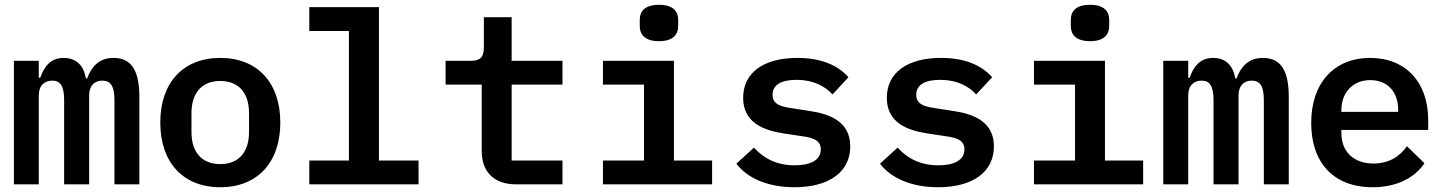

<svg xmlns="http://www.w3.org/2000/svg" viewBox="-20 -770 6041 802"><path d="M142 0V-371.4C142 -413.4 166.2 -433.2 198.5 -433.2C231.2 -433.2 247.9 -412.3 247.9 -351.2V0H352.3V-371.4C352.3 -413.4 376.4 -433.2 407 -433.2C441.1 -433.2 458.1 -412.3 458.1 -351.2V0H562.1V-365.4C562.1 -472.3 530.9 -528.1 454.5 -528.1C391.7 -528.1 361.5 -489.3 344.1 -442.5H338.8C329.5 -496.4 298.7 -528.1 246.1 -528.1C190.7 -528.1 164.1 -490.8 148.1 -445.3H142V-516H38V0Z M900.2 12.1C1055.8 12.1 1150.9 -92 1150.9 -258.2C1150.9 -424 1055.8 -528.1 900.2 -528.1C744.3 -528.1 649.5 -424 649.5 -258.2C649.5 -92 744.3 12.1 900.2 12.1ZM779.8 -218.4V-297.6C779.8 -385.3 826.3 -431.8 900.2 -431.8C973.7 -431.8 1020.2 -385.3 1020.2 -297.6V-218.4C1020.2 -130.7 973.7 -84.5 900.2 -84.5C826.3 -84.5 779.8 -130.7 779.8 -218.4Z M1272 0H1728.3V-99.4H1562.9V-740.1H1272V-640.6H1437.5V-99.4H1272Z M2135.3 0H2329.5V-99.4H2117.2V-416.5H2329.5V-516H2117.2V-698.2H2001.1V-572.4C2001.1 -529.8 1985.4 -516 1945 -516H1841.3V-416.5H1992.2V-138.8C1992.2 -57.9 2038 0 2135.3 0Z M2732.6 -598C2791.9 -598 2812.9 -626.1 2812.9 -661.6V-686.4C2812.9 -722.7 2791.9 -750 2732.6 -750C2673.3 -750 2652.3 -722.7 2652.3 -686.4V-661.6C2652.3 -626.1 2673.3 -598 2732.6 -598ZM2498.6 0H2954.5V-99.4H2795.1V-516H2498.6V-416.5H2670.1V-99.4H2498.6Z M3298.7 12.1C3444.6 12.1 3531.6 -52.9 3531.6 -158.4C3531.6 -261 3448.5 -293.7 3361.5 -306.5L3279.8 -319.2C3238.3 -325.6 3207 -336.3 3207 -374.3C3207 -414.8 3242.2 -436.4 3306.5 -436.4C3381.4 -436.4 3429.3 -407 3457.4 -375.4L3524.1 -447.4C3479 -498.2 3409.1 -528.1 3310.7 -528.1C3171.5 -528.1 3084.2 -467.7 3084.2 -361.5C3084.2 -258.9 3167.3 -225.9 3252.8 -212.7L3335.2 -200.3C3377.8 -193.9 3408.4 -183.6 3408.4 -146C3408.4 -101.2 3365.4 -79.5 3300.1 -79.5C3226.6 -79.5 3171.9 -106.5 3129.3 -153.4L3055.8 -86.3C3101.6 -25.9 3186.8 12.1 3298.7 12.1Z M3898.8 12.1C4044.7 12.1 4131.7 -52.9 4131.7 -158.4C4131.7 -261 4048.7 -293.7 3961.6 -306.5L3880 -319.2C3838.4 -325.6 3807.2 -336.3 3807.2 -374.3C3807.2 -414.8 3842.3 -436.4 3906.6 -436.4C3981.5 -436.4 4029.5 -407 4057.5 -375.4L4124.3 -447.4C4079.2 -498.2 4009.2 -528.1 3910.9 -528.1C3771.7 -528.1 3684.3 -467.7 3684.3 -361.5C3684.3 -258.9 3767.4 -225.9 3853 -212.7L3935.4 -200.3C3978 -193.9 4008.5 -183.6 4008.5 -146C4008.5 -101.2 3965.6 -79.5 3900.2 -79.5C3826.7 -79.5 3772 -106.5 3729.4 -153.4L3655.9 -86.3C3701.7 -25.9 3786.9 12.1 3898.8 12.1Z M4533 -598C4592.3 -598 4613.3 -626.1 4613.3 -661.6V-686.4C4613.3 -722.7 4592.3 -750 4533 -750C4473.7 -750 4452.8 -722.7 4452.8 -686.4V-661.6C4452.8 -626.1 4473.7 -598 4533 -598ZM4299 0H4755V-99.4H4595.5V-516H4299V-416.5H4470.5V-99.4H4299Z M4943.2 0V-371.4C4943.2 -413.4 4967.3 -433.2 4999.6 -433.2C5032.3 -433.2 5049 -412.3 5049 -351.2V0H5153.4V-371.4C5153.4 -413.4 5177.6 -433.2 5208.1 -433.2C5242.2 -433.2 5259.2 -412.3 5259.2 -351.2V0H5363.3V-365.4C5363.3 -472.3 5332 -528.1 5255.7 -528.1C5192.8 -528.1 5162.6 -489.3 5145.2 -442.5H5139.9C5130.7 -496.4 5099.8 -528.1 5047.2 -528.1C4991.8 -528.1 4965.2 -490.8 4949.2 -445.3H4943.2V-516H4839.1V0Z M5713.4 12.1C5821.7 12.1 5893.1 -32.7 5930 -88.1L5856.9 -159.4C5826.7 -115.4 5780.5 -87 5717 -87C5632.1 -87 5583.1 -138.8 5583.1 -213.4V-227.3H5945.7V-269.2C5945.7 -425.1 5852.3 -528.1 5703.5 -528.1C5553.3 -528.1 5457 -424 5457 -256.4C5457 -92 5549 12.1 5713.4 12.1ZM5583.1 -302.6V-310.4C5583.1 -384.2 5631.7 -435.4 5703.8 -435.4C5774.9 -435.4 5820.3 -386.7 5820.3 -311.4V-302.6Z"/></svg>

Font: Margiela Mono SemiBold
Style: Regular
Weight: 600
Designer: Mike Abbink, Paul van der Laan, Pieter van Rosmalen
Foundry: Bold Monday
Version: Version 2.003 2021